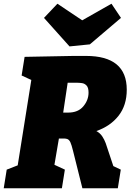

<svg xmlns="http://www.w3.org/2000/svg" viewBox="-32 -1010 711 1030"><path d="M-12 0 4 -100 63 -123 136 -581 84 -605 100 -705 363 -710H429Q648 -710 648 -529Q648 -445 604 -389Q560 -333 485 -307Q505 -296 516.5 -278.5Q528 -261 535 -242L576 -119L616 -100L600 0H410L360 -200Q352 -233 345.5 -247Q339 -261 328 -264.5Q317 -268 294 -267H284L260 -126L316 -100L300 0ZM385 -566H331L307 -406H334Q387 -406 415 -439.5Q443 -473 443 -513Q443 -540 432.5 -551Q422 -562 408.5 -564Q395 -566 385 -566ZM566 -990 617 -914 450 -772 341 -761 204 -914 276 -990 409 -901Z"/></svg>

Font: Bitter Black
Style: Italic
Weight: 900
Italic angle: -9°
Designer: Sol Matas, and Bitter project Authors
Foundry: Sol Matas
Version: Version 2.001